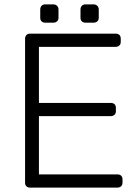

<svg xmlns="http://www.w3.org/2000/svg" viewBox="-20 -853 632 873"><path d="M116 0Q106 0 100 -6Q94 -12 94 -22V-677Q94 -687 100 -693.5Q106 -700 116 -700H506Q517 -700 523 -694Q529 -688 529 -677V-662Q529 -652 522.5 -646Q516 -640 506 -640H157V-385H484Q495 -385 501 -379Q507 -373 507 -362V-347Q507 -337 500.5 -331Q494 -325 484 -325H157V-60H514Q525 -60 531 -54Q537 -48 537 -37V-22Q537 -12 530.5 -6Q524 0 514 0ZM185 -750Q175 -750 169 -756Q163 -762 163 -772V-810Q163 -820 169 -826.5Q175 -833 185 -833H223Q233 -833 239.5 -826.5Q246 -820 246 -810V-772Q246 -762 239.5 -756Q233 -750 223 -750ZM368 -750Q358 -750 352 -756Q346 -762 346 -772V-810Q346 -820 352 -826.5Q358 -833 368 -833H406Q416 -833 422.5 -826.5Q429 -820 429 -810V-772Q429 -762 422.5 -756Q416 -750 406 -750Z"/></svg>

Font: Rubik AZ
Style: Regular
Weight: 300
Designer: Hubert and Fischer
Foundry: Hubert & Fischer
Version: Version 2.000